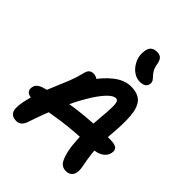

<svg xmlns="http://www.w3.org/2000/svg" viewBox="-275 -1147 1304 1304"><g transform="rotate(45 376.5 -495.5)"><path d="M592 10Q564 10 547 -6.5Q530 -23 518 -62Q506 -97 500.5 -150Q495 -203 495 -262.5Q495 -322 499 -374Q505 -438 507.5 -479Q510 -520 508.5 -541.5Q507 -563 501 -572Q495 -581 483 -581Q458 -581 422.5 -543.5Q387 -506 345 -435.5Q303 -365 260 -267Q217 -169 177 -49Q167 -19 151.5 -5.5Q136 8 114 8Q74 8 58.5 -19Q43 -46 56 -112Q68 -173 88.5 -229Q109 -285 132 -338Q155 -391 175.5 -442.5Q196 -494 208 -545Q213 -569 225 -580.5Q237 -592 257 -592Q275 -592 291.5 -583Q308 -574 319 -551L264 -534Q320 -618 379.5 -664Q439 -710 500 -710Q568 -710 600 -675Q632 -640 638 -566Q644 -492 633 -373Q626 -297 630 -243Q634 -189 640.5 -151Q647 -113 652 -86Q657 -59 653 -38Q648 -14 632.5 -2Q617 10 592 10ZM92 -174Q52 -174 37 -190Q22 -206 28 -231Q31 -249 45 -261.5Q59 -274 86 -282Q199 -317 340.5 -336Q482 -355 650 -355Q701 -355 716.5 -340Q732 -325 726 -298Q720 -266 689 -245.5Q658 -225 611 -225Q523 -225 453.5 -219.5Q384 -214 330 -206.5Q276 -199 233.5 -191.5Q191 -184 156.5 -179Q122 -174 92 -174ZM520 -774Q492 -774 468 -787.5Q444 -801 426 -824.5Q408 -848 399 -876Q390 -904 393 -932Q395 -967 411 -984Q427 -1001 460 -1001Q487 -1001 500.5 -986Q514 -971 519 -937Q524 -910 534.5 -892.5Q545 -875 556.5 -863.5Q568 -852 575 -840.5Q582 -829 579 -812Q575 -791 559 -782.5Q543 -774 520 -774Z"/></g></svg>

Font: Shantell Sans Light SemiBold
Style: Italic
Weight: 600
Italic angle: -11°
Version: Version 1.011;[c5ecc13dd]